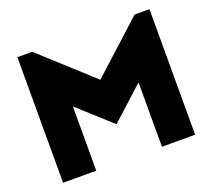

<svg xmlns="http://www.w3.org/2000/svg" viewBox="-126 -914 1191 1078"><g transform="rotate(-20 470.0 -375.0)"><path d="M165 -750Q142.6 -750 76.2 -750Q76.2 -703.1 76.2 -561.5Q76.2 -421.9 76.2 0Q126 0 274.4 0Q274.4 -95.7 274.4 -383.8Q323.2 -339.8 470.7 -206.1Q519.5 -251 667 -384.8Q667 -289.1 667 0Q679.7 0 716.8 0Q753.9 0 865.2 0Q865.2 -187.5 865.2 -750Q842.8 -750 776.4 -750Q700.2 -680.7 470.7 -471.7Q394.5 -541 165 -750Z"/></g></svg>

Font: Big John
Style: Regular
Weight: 400
Designer: Ion Lucin
Version: Version 1.000